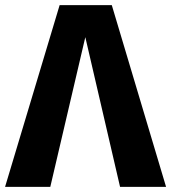

<svg xmlns="http://www.w3.org/2000/svg" viewBox="-27 -731 670 751"><path d="M410.3 -710.8 622.6 0H442.6L306.7 -585.6L169.7 0H-7.2L206.2 -710.8Z"/></svg>

Font: FiraCode Nerd Font
Style: Bold
Weight: 700
Designer: Carrois Corporate, Edenspiekermann AG, Nikita Prokopov
Foundry: Carrois Corporate, Edenspiekermann AG, Nikita Prokopov
Version: Version 6.002;Nerd Fonts 2.1.0